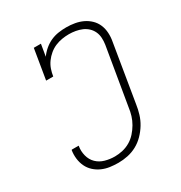

<svg xmlns="http://www.w3.org/2000/svg" viewBox="-175 -870 950 1005"><g transform="rotate(-30 300.0 -367.5)"><path d="M252 8Q226 8 201 4.5Q176 1 153.5 -9Q131 -19 113 -35.5Q95 -52 84.5 -74Q74 -96 71 -121.5Q68 -147 72 -172Q73 -172 73 -172.5Q73 -173 73 -174H115Q115 -173 115 -173Q115 -173 115 -172Q110 -143 117.5 -114Q125 -85 145 -65.5Q165 -46 193.5 -38Q222 -30 252 -30Q275 -30 299 -35.5Q323 -41 344.5 -53.5Q366 -66 383 -85Q400 -104 412.5 -125.5Q425 -147 432 -170Q439 -193 442 -217L500 -562Q503 -582 502 -602Q501 -622 493 -639.5Q485 -657 471 -670Q457 -683 439.5 -690.5Q422 -698 402 -701.5Q382 -705 362 -705Q342 -705 320.5 -701.5Q299 -698 279 -689.5Q259 -681 241.5 -666.5Q224 -652 211 -634Q198 -616 191 -595.5Q184 -575 181 -554H138L168 -735H211L199 -663Q213 -683 232.5 -699.5Q252 -716 274.5 -726Q297 -736 321 -739.5Q345 -743 368 -743Q394 -743 419.5 -738.5Q445 -734 467 -723.5Q489 -713 506.5 -696Q524 -679 533.5 -656.5Q543 -634 544.5 -608Q546 -582 541 -556L484 -211Q480 -183 471.5 -155Q463 -127 447.5 -101.5Q432 -76 410.5 -54Q389 -32 363 -18Q337 -4 308.5 2Q280 8 252 8Z"/></g></svg>

Font: Iosevka Slab XLtEx
Style: Italic
Weight: 200
Width: 7
Italic angle: -9°
Monospace: yes
Designer: Belleve Invis
Foundry: Belleve Invis
Version: Version 11.1.0; ttfautohint (v1.8.3)